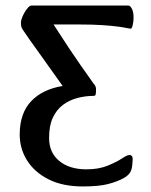

<svg xmlns="http://www.w3.org/2000/svg" viewBox="-20 -659 545 692"><path d="M278.5 13Q205.6 13 154.7 -12.8Q103.8 -38.6 77.3 -81.3Q50.7 -123.9 51 -175.6Q51.7 -252.2 93 -295Q134.4 -337.7 205.8 -349.1Q168.6 -402 137.5 -445Q106.5 -488.1 86.7 -516.1Q67 -544.1 62.6 -551.1Q57 -559.4 56.1 -566.4Q55.3 -573.4 55.6 -579.7Q55.9 -585.6 59.6 -595.5Q63.3 -605.3 69.2 -615.3Q75.2 -625.2 81.5 -632.1Q87.8 -639 93.6 -639H442.4Q450.6 -639 456.8 -624.4Q463 -609.8 460.8 -583.8Q457.5 -555.8 451.3 -555.8Q446.9 -555.8 436 -558.1Q425.1 -560.5 403.9 -563.3Q382.6 -566.1 348.3 -568.5Q314.1 -570.8 262.6 -570.8H173Q191.4 -541.6 228.1 -486.3Q264.9 -431 317.2 -357.8Q321.2 -354.1 324.2 -347.5Q327.2 -341 325.9 -328.5Q325.6 -320.7 324.2 -317.1Q322.8 -313.5 318.6 -313.5Q288.1 -313.5 259 -305.8Q229.9 -298.1 207 -281.1Q184.2 -264.1 170.4 -234.8Q156.7 -205.4 157 -161.4Q156.9 -109.1 193.6 -78.9Q230.3 -48.7 291.4 -48.7Q335.1 -48.7 367 -61.5Q399 -74.4 418.8 -87.4Q438.6 -100.4 445.8 -100.4Q455 -100.4 457.1 -93.2Q459.3 -86 457 -67.9Q455.7 -47.6 448.5 -36.8Q441.3 -26.1 427.7 -18.1Q403.4 -4.4 369.7 4.3Q336 13 278.5 13Z"/></svg>

Font: Briem Hand Thin
Style: Regular
Weight: 100
Designer: Gunnlaugur SE Briem, Eben Sorkin
Foundry: Sorkin Type Co.
Version: Version 1.003